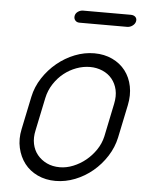

<svg xmlns="http://www.w3.org/2000/svg" viewBox="-52 -767 607 809"><g transform="rotate(5 251.0 -362.5)"><path d="M81 -344Q90 -387 114.5 -424.5Q139 -462 173 -490Q207 -518 247.5 -534Q288 -550 330 -550Q372 -550 406 -534Q440 -518 461.5 -490Q483 -462 490.5 -424.5Q498 -387 489 -344L460 -205Q451 -163 427 -125.5Q403 -88 369.5 -60Q336 -32 295.5 -16Q255 0 213 0Q171 0 137 -16Q103 -32 81.5 -60Q60 -88 51.5 -125.5Q43 -163 52 -205ZM111 -205Q104 -174 109.5 -147.5Q115 -121 131 -101.5Q147 -82 171 -70.5Q195 -59 226 -59Q254 -59 282.5 -70.5Q311 -82 335 -101.5Q359 -121 377 -147.5Q395 -174 402 -205L431 -345Q438 -378 432 -404.5Q426 -431 410 -450.5Q394 -470 369.5 -480.5Q345 -491 317 -491Q288 -491 259.5 -480.5Q231 -470 207 -451Q183 -432 165 -404.5Q147 -377 140 -344ZM256 -673Q244 -673 237.5 -681Q231 -689 233 -700Q235 -711 245 -718Q255 -725 267 -725H468Q481 -725 488 -718Q495 -711 493 -700Q491 -689 480.5 -681Q470 -673 457 -673Z"/></g></svg>

Font: VDS
Style: Thin Italic
Weight: 100
Width: 0
Designer: artmaker
Foundry: artmaker
Version: Version 1.000 2012 initial release